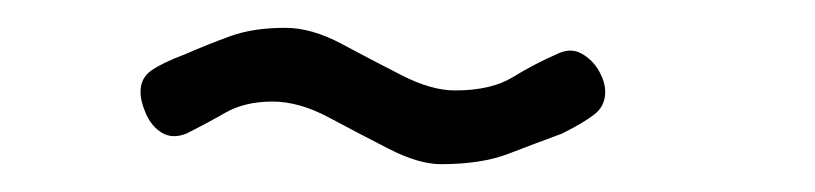

<svg xmlns="http://www.w3.org/2000/svg" viewBox="-20 -306 586 138"><path d="M297 -188Q281 -188 259.5 -199Q238 -210 216.5 -221.5Q195 -233 176 -233Q156 -233 142 -225Q128 -217 114 -210Q104 -206 96.5 -210.5Q89 -215 85 -224Q81 -233 81 -240Q81 -250 89 -255.5Q97 -261 113 -267Q129 -274 145.5 -280Q162 -286 185 -286Q204 -286 225.5 -274.5Q247 -263 268.5 -252Q290 -241 307 -241Q333 -241 348.5 -250.5Q364 -260 380 -267Q390 -272 398 -267.5Q406 -263 410.5 -255Q415 -247 415 -240Q415 -230 407.5 -224Q400 -218 384 -210Q365 -203 345.5 -195.5Q326 -188 297 -188Z"/></svg>

Font: Edu QLD Beginner
Style: Regular
Weight: 400
Designer: Tina and Corey Anderson
Foundry: Google for Education
Version: Version 1.003